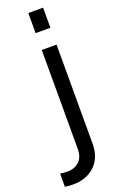

<svg xmlns="http://www.w3.org/2000/svg" viewBox="-260 -788 634 1050"><g transform="rotate(-20 57.5 -262.5)"><path d="M60 -628V-745H146V-628ZM-28 220Q-60 220 -77 216V140Q-57 143 -34 143Q8 143 34 118Q60 93 60 46V-530H146V46Q146 128 97 174Q48 220 -28 220Z"/></g></svg>

Font: Plus Jakarta Display
Style: Regular
Weight: 400
Designer: Gumpita Rahayu
Foundry: Tokotype Studio
Version: Version 1.000;hotconv 1.0.109;makeotfexe 2.5.65596